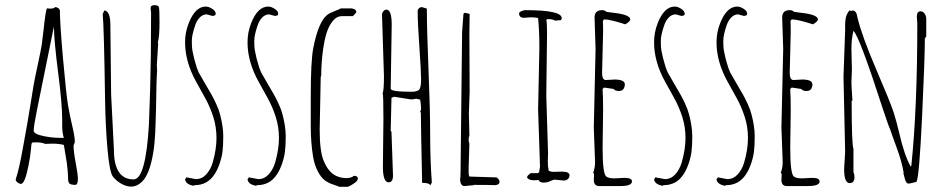

<svg xmlns="http://www.w3.org/2000/svg" viewBox="-20 -698 3615 734"><path d="M179.2 -148.9 152.8 -147.9Q138.7 -153.8 121.6 -153.8Q104.5 -153.8 103 -152.8Q101.6 -151.9 101.1 -149.4Q100.6 -147 100.1 -146L98.1 -126Q96.2 -100.6 88.9 -64.9Q75.2 4.9 60.1 4.9Q53.7 4.9 46.9 -0.5Q40 -5.9 40 -12.2Q52.7 -49.8 66.4 -126Q80.1 -202.1 83.5 -220.9Q86.9 -239.7 96.2 -296.9Q105.5 -354 108.4 -372.1Q111.3 -390.1 124.3 -450.2Q137.2 -510.3 139.9 -528.8Q142.6 -547.4 146 -579.1Q154.3 -657.2 159.2 -666L172.9 -665Q185.1 -665 190.9 -670.9Q197.3 -670.9 203.1 -666.7Q209 -662.6 209 -655.8Q209 -607.9 221.2 -470.7Q233.4 -333.5 240.5 -293.2Q247.6 -252.9 256.8 -214.1Q266.1 -175.3 266.1 -154.8L261.2 -141.1Q261.2 -118.7 269.5 -75Q277.8 -31.2 277.8 -13.4Q277.8 4.4 270 8.8Q249.5 8.8 244.9 2.9Q240.2 -2.9 240.2 -15.9Q240.2 -28.8 238.5 -47.6Q236.8 -66.4 235.1 -77.6Q233.4 -88.9 229.2 -113Q225.1 -137.2 224.1 -144Q205.1 -148.9 179.2 -148.9ZM108.9 -198.2Q108.9 -188 132.8 -181.2Q169.4 -170.9 213.9 -170.9H224.1Q217.8 -190.4 217.8 -215.8V-238.8Q217.8 -300.8 202.4 -419.4Q187 -538.1 186 -596.2Q133.8 -337.9 121.3 -277.1Q108.9 -216.3 108.9 -198.2Z M579.6 -449.2 580.6 -429.2Q578.6 -403.8 577.9 -360.8Q577.1 -317.9 576.4 -279.3Q575.7 -240.7 573.7 -195.8Q571.8 -150.9 565.9 -115.2Q552.2 -30.3 521.5 -2Q488.3 29.3 443.8 4.4Q424.8 -6.3 411.9 -22.5Q398.9 -38.6 391.1 -126.2Q383.3 -213.9 381.8 -311Q377.4 -603 372.6 -644L378.9 -658.2Q401.9 -655.3 401.9 -603L404.8 -337.9L415.5 -126Q415.5 -12.2 490.7 -12.2Q537.1 -12.2 549.3 -221.7Q550.3 -235.8 554 -356.9Q557.6 -478 557.6 -648.9L555.7 -667Q555.7 -678.2 570.1 -678.2Q584.5 -678.2 587.2 -671.6Q589.8 -665 589.8 -612.5Q589.8 -560.1 583.5 -535.2Q584.5 -533.2 584.5 -528.8Q584.5 -528.8 579.6 -449.2Z M791.5 -637.2 770.5 -643.1Q754.9 -643.1 743.2 -630.6Q731.4 -618.2 725.6 -599.6Q713.4 -563.5 713.4 -543Q713.4 -522.5 714.4 -513.7Q715.3 -504.9 718 -493.2Q720.7 -481.4 721.7 -476.6Q722.7 -471.7 727.3 -456.3Q731.9 -440.9 732.4 -439L739.7 -420.9Q749.5 -403.3 765.1 -376.7Q780.8 -350.1 788.6 -336.4Q796.4 -322.8 806.6 -300.5Q816.9 -278.3 821.3 -260.3Q833.5 -213.9 833.5 -177Q833.5 -140.1 830.6 -117.9Q827.6 -95.7 819.6 -72.3Q811.5 -48.8 799.8 -31.2Q772.9 9.8 724.6 9.8L719.7 12.2Q690.4 6.8 687.5 -12.2L692.4 -20L728.5 -13.2Q751.5 -13.2 768.1 -31Q784.7 -48.8 793 -76.2Q807.6 -127 807.6 -170.2Q807.6 -213.4 795.2 -251.7Q782.7 -290 765.1 -321.8Q747.6 -353.5 730 -385.3Q687.5 -461.9 687.5 -536.1Q687.5 -574.2 701.2 -608.9Q726.1 -672.9 766.6 -672.9Q777.8 -672.9 791.3 -664.3Q804.7 -655.8 804.7 -645Q804.7 -637.2 791.5 -637.2ZM798.3 -641.1V-640.1H799.3Q799.3 -641.1 798.3 -641.1Z M1030.3 -637.2 1009.3 -643.1Q993.7 -643.1 981.9 -630.6Q970.2 -618.2 964.4 -599.6Q952.1 -563.5 952.1 -543Q952.1 -522.5 953.1 -513.7Q954.1 -504.9 956.8 -493.2Q959.5 -481.4 960.4 -476.6Q961.4 -471.7 966.1 -456.3Q970.7 -440.9 971.2 -439L978.5 -420.9Q988.3 -403.3 1003.9 -376.7Q1019.5 -350.1 1027.3 -336.4Q1035.2 -322.8 1045.4 -300.5Q1055.7 -278.3 1060.1 -260.3Q1072.3 -213.9 1072.3 -177Q1072.3 -140.1 1069.3 -117.9Q1066.4 -95.7 1058.3 -72.3Q1050.3 -48.8 1038.6 -31.2Q1011.7 9.8 963.4 9.8L958.5 12.2Q929.2 6.8 926.3 -12.2L931.2 -20L967.3 -13.2Q990.2 -13.2 1006.8 -31Q1023.4 -48.8 1031.7 -76.2Q1046.4 -127 1046.4 -170.2Q1046.4 -213.4 1033.9 -251.7Q1021.5 -290 1003.9 -321.8Q986.3 -353.5 968.8 -385.3Q926.3 -461.9 926.3 -536.1Q926.3 -574.2 939.9 -608.9Q964.8 -672.9 1005.4 -672.9Q1016.6 -672.9 1030 -664.3Q1043.5 -655.8 1043.5 -645Q1043.5 -637.2 1030.3 -637.2ZM1037.1 -641.1V-640.1H1038.1Q1038.1 -641.1 1037.1 -641.1Z M1206.1 -403.8 1202.1 -202.1Q1202.1 -117.7 1218.3 -81.1Q1236.8 -38.1 1265.6 -25.4Q1284.2 -17.1 1303.5 -17.1Q1322.8 -17.1 1333 -25.9Q1348.1 -25.9 1348.1 -15.1Q1348.1 -7.3 1334.7 2.2Q1321.3 11.7 1310.1 16.1H1276.9Q1270.5 12.7 1253.4 7.3Q1236.3 2 1221.9 -8.5Q1207.5 -19 1194.8 -43.2Q1182.1 -67.4 1176.8 -99.6Q1168 -152.3 1168 -217.8V-332Q1168 -465.3 1177.7 -514.6Q1197.3 -614.7 1231 -641.1Q1239.7 -647.9 1258.1 -655Q1276.4 -662.1 1283.2 -666H1323.2Q1324.2 -666 1325.9 -665.5Q1327.6 -665 1328.6 -664.8Q1329.6 -664.6 1331.3 -664.1Q1333 -663.6 1333.7 -663.3Q1334.5 -663.1 1335.9 -662.4Q1337.4 -661.6 1337.9 -661.1Q1342.3 -656.7 1342.3 -650.9L1329.1 -636.2H1287.1Q1266.6 -636.2 1251.5 -616.9Q1236.3 -597.7 1228.3 -571.3Q1220.2 -544.9 1215.3 -510.3Q1208 -458 1208 -409.2Z M1611.8 -665Q1611.8 -586.9 1618.2 -431.4Q1624.5 -275.9 1624.5 -180.9Q1624.5 -85.9 1630.9 0L1624.5 11.2Q1623.5 1 1593.8 1Q1588.9 -221.2 1588.9 -267.1L1586.4 -271L1589.8 -279.8Q1589.8 -295.4 1586.4 -316.9L1570.8 -320.8Q1562 -317.9 1550.8 -317.9L1486.8 -328.1L1476.6 -324.2L1473.6 -198.2L1476.6 -193.8L1482.4 -26.9Q1482.4 -1 1465.8 -1Q1443.8 -1 1443.8 -61L1445.8 -244.1Q1445.8 -335 1442.9 -341.8Q1447.8 -351.6 1447.8 -408.2Q1447.8 -408.2 1440.4 -642.1Q1440.4 -648.9 1445.6 -655Q1450.7 -661.1 1457.5 -661.1Q1477.5 -661.1 1477.5 -603L1473.6 -358.9Q1473.6 -347.2 1553.7 -347.2Q1572.8 -347.2 1581.3 -354.2Q1589.8 -361.3 1589.8 -393.6Q1589.8 -425.8 1583.3 -517.8Q1576.7 -609.9 1576.7 -655.8Q1576.7 -662.1 1582 -666.5Q1587.4 -670.9 1590.8 -670.9Q1594.2 -670.9 1611.8 -665ZM1561.5 -360.8 1563.5 -358.9H1561.5Z M1777.3 -22.9 1871.6 -20H1874.5Q1879.9 -20 1884.8 -14.4Q1889.6 -8.8 1889.6 -2.9Q1889.6 8.3 1873.5 9.8Q1847.7 8.8 1790.5 8.8L1792.5 9.8L1755.4 13.2Q1741.2 13.2 1738.8 -9.8Q1740.7 -19.5 1740.7 -43L1746.6 -576.2L1751.5 -642.1Q1751.5 -648.9 1758.8 -648.9L1775.4 -645Q1775.4 -645 1774.4 -565.9L1775.4 -348.1Q1772.5 -266.1 1772.5 -264.2L1774.4 -179.2L1771.5 -170.9L1772.5 -171.9L1771.5 -164.1Q1771.5 -155.8 1774.4 -149.9L1771.5 -54.2V-47.9Q1771.5 -32.2 1772.5 -27.6Q1773.4 -22.9 1777.3 -22.9Z M2135.3 -7.8 2102.1 -11.2Q2094.2 -11.2 2083.5 -5.6Q2072.8 0 2057.9 0Q2043 0 2039.1 -9.8L2022.5 -8.8Q2001 -8.8 1995.1 -19Q1995.1 -25.4 2000.7 -29.5Q2006.3 -33.7 2008.3 -36.1H2037.1L2041 -40L2044.4 -61Q2044.4 -61 2037.1 -279.8L2042 -513.2Q2042 -581.1 2037.1 -628.9Q2027.3 -631.8 2007.3 -631.8L1983.4 -629.9Q1964.4 -629.9 1964.4 -647Q1964.4 -651.4 1973.4 -655.3Q1982.4 -659.2 1988.3 -659.2Q2127.4 -659.2 2127.4 -628.9Q2127.4 -626 2125 -621.1L2102.1 -619.1Q2094.2 -625 2073.2 -625L2068.4 -622.1Q2071.3 -613.3 2071.3 -568.8L2068.4 -331.1L2075.2 -111.8L2074.2 -81.1Q2074.2 -57.6 2077.1 -53.2L2076.2 -50.8Q2076.2 -41 2098.1 -41L2127.4 -42Q2157.2 -42 2157.2 -27.8Q2157.2 -19 2150.9 -13.4Q2144.5 -7.8 2135.3 -7.8Z M2250 -7.8 2251 -33.2 2247.6 -37.1Q2254.9 -57.1 2254.9 -78.1L2250 -210L2256.8 -511.2L2252.9 -630.9Q2252.9 -659.2 2281.7 -659.2Q2293 -659.2 2297.9 -652.8Q2301.3 -651.9 2326.7 -648.9Q2388.2 -642.1 2389.6 -624Q2389.6 -616.2 2370.6 -605Q2315.4 -623 2289.6 -624L2284.7 -618.2Q2285.6 -604 2285.6 -575.2L2281.7 -419.9Q2281.7 -392.1 2295.9 -392.1L2329.6 -394Q2367.7 -394 2368.7 -376Q2368.7 -365.7 2363.5 -357.9Q2358.4 -350.1 2345.2 -350.1Q2332 -350.1 2325.7 -357.9L2293 -362.8H2288.6L2283.7 -357.9V-355Q2285.6 -329.1 2285.6 -275.9L2283.7 -133.8Q2283.7 -34.2 2297.4 -23.4Q2306.2 -16.1 2329.6 -16.1L2366.7 -18.1Q2396 -18.1 2396 -4.9Q2396 13.2 2352.5 13.2H2270Q2251.5 13.2 2250 -7.8Z M2584.5 -637.2 2563.5 -643.1Q2547.9 -643.1 2536.1 -630.6Q2524.4 -618.2 2518.6 -599.6Q2506.3 -563.5 2506.3 -543Q2506.3 -522.5 2507.3 -513.7Q2508.3 -504.9 2511 -493.2Q2513.7 -481.4 2514.6 -476.6Q2515.6 -471.7 2520.3 -456.3Q2524.9 -440.9 2525.4 -439L2532.7 -420.9Q2542.5 -403.3 2558.1 -376.7Q2573.7 -350.1 2581.5 -336.4Q2589.4 -322.8 2599.6 -300.5Q2609.9 -278.3 2614.3 -260.3Q2626.5 -213.9 2626.5 -177Q2626.5 -140.1 2623.5 -117.9Q2620.6 -95.7 2612.5 -72.3Q2604.5 -48.8 2592.8 -31.2Q2565.9 9.8 2517.6 9.8L2512.7 12.2Q2483.4 6.8 2480.5 -12.2L2485.4 -20L2521.5 -13.2Q2544.4 -13.2 2561 -31Q2577.6 -48.8 2585.9 -76.2Q2600.6 -127 2600.6 -170.2Q2600.6 -213.4 2588.1 -251.7Q2575.7 -290 2558.1 -321.8Q2540.5 -353.5 2522.9 -385.3Q2480.5 -461.9 2480.5 -536.1Q2480.5 -574.2 2494.1 -608.9Q2519 -672.9 2559.6 -672.9Q2570.8 -672.9 2584.2 -664.3Q2597.7 -655.8 2597.7 -645Q2597.7 -637.2 2584.5 -637.2ZM2591.3 -641.1V-640.1H2592.3Q2592.3 -641.1 2591.3 -641.1Z M2823.2 -637.2 2802.2 -643.1Q2786.6 -643.1 2774.9 -630.6Q2763.2 -618.2 2757.3 -599.6Q2745.1 -563.5 2745.1 -543Q2745.1 -522.5 2746.1 -513.7Q2747.1 -504.9 2749.8 -493.2Q2752.4 -481.4 2753.4 -476.6Q2754.4 -471.7 2759 -456.3Q2763.7 -440.9 2764.2 -439L2771.5 -420.9Q2781.2 -403.3 2796.9 -376.7Q2812.5 -350.1 2820.3 -336.4Q2828.1 -322.8 2838.4 -300.5Q2848.6 -278.3 2853 -260.3Q2865.2 -213.9 2865.2 -177Q2865.2 -140.1 2862.3 -117.9Q2859.4 -95.7 2851.3 -72.3Q2843.3 -48.8 2831.5 -31.2Q2804.7 9.8 2756.3 9.8L2751.5 12.2Q2722.2 6.8 2719.2 -12.2L2724.1 -20L2760.3 -13.2Q2783.2 -13.2 2799.8 -31Q2816.4 -48.8 2824.7 -76.2Q2839.4 -127 2839.4 -170.2Q2839.4 -213.4 2826.9 -251.7Q2814.5 -290 2796.9 -321.8Q2779.3 -353.5 2761.7 -385.3Q2719.2 -461.9 2719.2 -536.1Q2719.2 -574.2 2732.9 -608.9Q2757.8 -672.9 2798.3 -672.9Q2809.6 -672.9 2823 -664.3Q2836.4 -655.8 2836.4 -645Q2836.4 -637.2 2823.2 -637.2ZM2830.1 -641.1V-640.1H2831.1Q2831.1 -641.1 2830.1 -641.1Z M2967.3 -7.8 2968.3 -33.2 2964.8 -37.1Q2972.2 -57.1 2972.2 -78.1L2967.3 -210L2974.1 -511.2L2970.2 -630.9Q2970.2 -659.2 2999 -659.2Q3010.3 -659.2 3015.1 -652.8Q3018.6 -651.9 3043.9 -648.9Q3105.5 -642.1 3106.9 -624Q3106.9 -616.2 3087.9 -605Q3032.7 -623 3006.8 -624L3002 -618.2Q3002.9 -604 3002.9 -575.2L2999 -419.9Q2999 -392.1 3013.2 -392.1L3046.9 -394Q3085 -394 3085.9 -376Q3085.9 -365.7 3080.8 -357.9Q3075.7 -350.1 3062.5 -350.1Q3049.3 -350.1 3043 -357.9L3010.3 -362.8H3005.9L3001 -357.9V-355Q3002.9 -329.1 3002.9 -275.9L3001 -133.8Q3001 -34.2 3014.6 -23.4Q3023.4 -16.1 3046.9 -16.1L3084 -18.1Q3113.3 -18.1 3113.3 -4.9Q3113.3 13.2 3069.8 13.2H2987.3Q2968.8 13.2 2967.3 -7.8Z M3486.8 -608.9 3484.9 -633.8Q3484.9 -654.8 3499 -654.8Q3508.8 -654.8 3514.9 -645.5Q3521 -636.2 3521 -626V-559.1L3515.6 -550.8Q3515.6 -472.7 3504.9 -248.3Q3494.1 -23.9 3483.9 -2.9Q3481.4 -2.4 3469.5 0.7Q3457.5 3.9 3452.6 3.9Q3447.8 3.9 3443.8 -2.7Q3439.9 -9.3 3437.7 -20Q3435.5 -30.8 3433.6 -34.2L3434.6 -37.1Q3428.2 -78.6 3408.4 -132.1Q3388.7 -185.5 3382.8 -204.1Q3379.4 -208.5 3356 -278.8Q3266.1 -557.6 3242.7 -580.1Q3234.9 -549.3 3234.9 -509.8L3236.8 -431.2L3234.9 -382.8Q3234.9 -371.6 3238.8 -313H3235.8Q3235.8 -146.5 3242.7 -128.9V-39.1Q3246.6 -32.2 3246.6 -21.5Q3246.6 2 3228 2Q3207 2 3207 -51.8L3210.9 -117.2L3204.6 -404.8L3210.9 -582V-599.6Q3210.9 -612.8 3211.7 -617.2Q3212.4 -621.6 3213.1 -627.7Q3213.9 -633.8 3215.3 -637.2Q3216.8 -640.6 3218.8 -645Q3222.7 -653.8 3229 -659.2L3231.9 -655.8L3241.7 -658.2Q3252.9 -654.3 3255.4 -642.6Q3255.4 -641.6 3256.6 -637Q3257.8 -632.3 3257.8 -631.8Q3274.9 -560.5 3329.6 -433.1Q3384.3 -305.7 3396 -269.3Q3407.7 -232.9 3417 -192.4Q3437.5 -102.5 3461.9 -61L3463.9 -64Q3486.8 -282.2 3486.8 -608.9ZM3465.8 1Q3466.8 1 3466.8 2Z"/></svg>

Font: Amatic SC
Style: Regular
Weight: 400
Version: Version 1.004